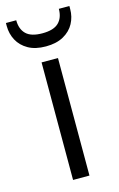

<svg xmlns="http://www.w3.org/2000/svg" viewBox="-139 -745 491 792"><g transform="rotate(-15 106.5 -348.5)"><path d="M71 0V-502H141V0ZM106 -561Q61 -561 31 -578Q1 -595 -14 -623Q-29 -651 -29 -684V-697H15Q15 -659 36.5 -638Q58 -617 106 -617Q154 -617 175.5 -638Q197 -659 197 -697H242V-684Q242 -651 227 -623Q212 -595 181.5 -578Q151 -561 106 -561Z"/></g></svg>

Font: DM Sans 16pt Light
Style: Regular
Weight: 300
Version: Version 4.004;gftools[0.9.30]